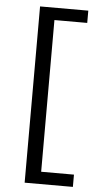

<svg xmlns="http://www.w3.org/2000/svg" viewBox="-57 -747 473 904"><g transform="rotate(5 179.0 -294.5)"><path d="M168 -653V64H323V122H95V-711H323V-653Z"/></g></svg>

Font: Ysabeau Medium
Style: Regular
Weight: 500
Designer: Christian Thalmann (Catharsis Fonts)
Version: Version 0.003